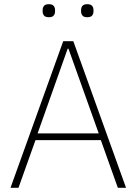

<svg xmlns="http://www.w3.org/2000/svg" viewBox="-20 -894 650 914"><path d="M541 0 460 -227H149L68 0H30L281 -698H329L580 0ZM306 -662H302L159 -259H450ZM213 -812Q196 -812 189.5 -820Q183 -828 183 -839V-847Q183 -858 189.5 -866Q196 -874 213 -874Q229 -874 235.5 -866Q242 -858 242 -847V-839Q242 -828 235.5 -820Q229 -812 213 -812ZM395 -812Q379 -812 372.5 -820Q366 -828 366 -839V-847Q366 -858 372.5 -866Q379 -874 395 -874Q412 -874 418.5 -866Q425 -858 425 -847V-839Q425 -828 418.5 -820Q412 -812 395 -812Z"/></svg>

Font: IBM Plex Sans Thai ExtraLight
Style: Regular
Weight: 200
Designer: Mike Abbink, Paul van der Laan, Pieter van Rosmalen, Ben Mitchell, Mark Frömberg
Foundry: Bold Monday
Version: Version 1.1